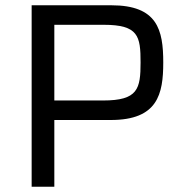

<svg xmlns="http://www.w3.org/2000/svg" viewBox="-20 -708 692 728"><path d="M100 0H186V-253H400C578 -253 599 -351 599 -471C599 -595 577 -688 402 -688H100ZM186 -327V-614H373C505 -614 513 -571 513 -471C513 -371 503 -327 371 -327Z"/></svg>

Font: Saira UNSAM SC
Style: Regular
Weight: 400
Designer: Hector Gatti with collaboration of the Omnibus-Type team
Foundry: Omnibus-Type
Version: Version 1.072;PS 001.072;hotconv 1.0.88;makeotf.lib2.5.64775